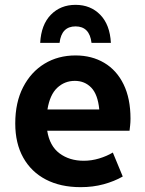

<svg xmlns="http://www.w3.org/2000/svg" viewBox="-20 -762 600 793"><path d="M43 -252Q43 -339 75.5 -402Q108 -465 164 -499Q220 -533 292 -533Q359 -533 410.5 -502.5Q462 -472 490.5 -413.5Q519 -355 519 -272Q519 -257 517.5 -244Q516 -231 515 -222H175Q185 -159 226 -128.5Q267 -98 326 -98Q358 -98 389.5 -107.5Q421 -117 446 -132L487 -33Q452 -13 408 -1Q364 11 313 11Q230 11 169.5 -20.5Q109 -52 76 -111Q43 -170 43 -252ZM289 -428Q247 -428 216.5 -399.5Q186 -371 176 -310H390Q384 -372 357 -400Q330 -428 289 -428ZM438 -585H358Q350 -653 292 -653Q234 -653 226 -585H146Q150 -660 190 -701Q230 -742 292 -742Q354 -742 394 -701Q434 -660 438 -585Z"/></svg>

Font: Radio Canada SemiBold
Style: Regular
Weight: 600
Designer: Charles Daoud, Etienne Aubert Bonn, Alexandre Saumier Demers, Jacques Le Bailly
Foundry: Radio-Canada
Version: Version 2.104; ttfautohint (v1.8.4.7-5d5b);gftools[0.9.28.de